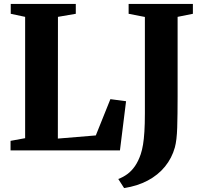

<svg xmlns="http://www.w3.org/2000/svg" viewBox="-20 -763 1036 974"><path d="M33.5 0V-48.5L107.5 -62V-677.5L34.5 -693V-743H364.5V-693L274 -677.5L273.5 -60L466 -76L540 -260L619.5 -249.5L588.5 0ZM580 145Q604.5 136 626 120.2Q647.5 104.5 664.8 79.5Q682 54.5 694 19Q701 -2 705.5 -29Q710 -56 712.5 -95Q715 -134 715 -189V-677L632.5 -693V-743H958.5V-693L881 -677.5V-273.5Q881 -181.5 879 -116.5Q877 -51.5 867 -15Q852 39 817 82Q782 125 729.2 153Q676.5 181 609.5 191Z"/></svg>

Font: Merriweather 60pt ExtraBold
Style: Regular
Weight: 800
Version: Version 2.100